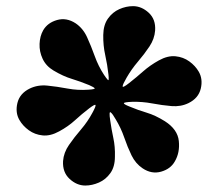

<svg xmlns="http://www.w3.org/2000/svg" viewBox="-20 -824 692 609"><path d="M391 -486Q418.5 -474.5 445.5 -466.5Q472.5 -458.5 503 -439.5Q543.5 -413.5 547.2 -376.8Q551 -340 534.5 -312Q521 -288 491 -279.5Q461 -271 432.5 -290Q410 -305 397.2 -331.2Q384.5 -357.5 374 -388Q363.5 -418.5 347 -445.5Q337.5 -462.5 331.2 -467.5Q325 -472.5 329.5 -442.5Q333.5 -414 339.5 -386.2Q345.5 -358.5 344.5 -327Q344.5 -295 330 -274.8Q315.5 -254.5 293.8 -245Q272 -235.5 250.5 -235.5Q223.5 -235.5 200.8 -256.5Q178 -277.5 180 -313Q182 -340 198.8 -364.2Q215.5 -388.5 236.8 -413.2Q258 -438 273 -466Q284.5 -487 283 -490.8Q281.5 -494.5 262.5 -480Q239 -462 217.8 -442.5Q196.5 -423 168 -407.5Q140 -392 115.2 -394.5Q90.5 -397 71.5 -410.8Q52.5 -424.5 41.5 -443.5Q28 -467 35.2 -497.2Q42.5 -527.5 74 -543Q99.5 -555.5 130 -552.5Q160.5 -549.5 193.8 -543.2Q227 -537 260.5 -539.5Q283 -541 280.2 -544.2Q277.5 -547.5 263 -554Q235 -565.5 207.8 -573.8Q180.5 -582 149.5 -600.5Q126 -614.5 115.2 -637.5Q104.5 -660.5 105.5 -685Q106.5 -709.5 117 -728Q131 -752 161 -760.5Q191 -769 220 -750Q243.5 -734 256.2 -706Q269 -678 280.5 -646Q292 -614 310 -586.5Q317 -576 321.8 -570.8Q326.5 -565.5 324 -587.5Q320.5 -619 313.8 -649Q307 -679 307.5 -713Q308 -745 322.5 -765.2Q337 -785.5 358.5 -795Q380 -804.5 402 -804.5Q429 -804.5 451.8 -783.5Q474.5 -762.5 472 -727Q470 -700.5 454 -676.5Q438 -652.5 417.5 -628.5Q397 -604.5 381.5 -577.5Q369.5 -557 369 -550.5Q368.5 -544 389.5 -560.5Q413 -579 434.5 -598Q456 -617 484 -632.5Q512 -648 536.8 -645.5Q561.5 -643 580.5 -629.2Q599.5 -615.5 610.5 -596.5Q624 -573 616.8 -542.8Q609.5 -512.5 578 -497Q553.5 -485 524 -487.5Q494.5 -490 462.5 -496Q430.5 -502 398.5 -501Q374 -500 373 -496.8Q372 -493.5 391 -486Z"/></svg>

Font: Besley* Heavy
Style: Italic
Weight: 800
Italic angle: -13°
Designer: Owen Earl
Foundry: indestructible type*
Version: Version 3.000; ttfautohint (v1.8.3)